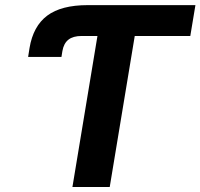

<svg xmlns="http://www.w3.org/2000/svg" viewBox="-20 -748 802 768"><path d="M92.5 -520.2 98.1 -555.8Q112.7 -643.4 168.9 -685.5Q225 -727.5 330.9 -727.5H357.6L337.1 -604.1H306.4Q272.6 -604.1 253.8 -589.4Q234.9 -574.7 229.6 -543.8L225.8 -520.2ZM336.9 -604.1 357.6 -727.5H761.7L741.2 -604.1H519L418.9 0H269.7L369.8 -604.1Z"/></svg>

Font: Inter Variable
Style: Italic
Weight: 400
Italic angle: -9.39999°
Designer: Rasmus Andersson
Foundry: rsms
Version: Version 4.001;git-9221beed3